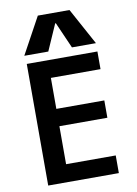

<svg xmlns="http://www.w3.org/2000/svg" viewBox="-105 -1068 811 1135"><g transform="rotate(-10 300.0 -500.0)"><path d="M90 0V-730H514V-624H216V-438H504V-334H216V-106H514V0ZM84 -780 204 -1000H394L514 -780H370L301 -937H297L228 -780Z"/></g></svg>

Font: M PLUS Code Latin Expanded SemiBold
Style: Regular
Weight: 600
Width: 7
Designer: Coji Morishita
Foundry: UNDERFOREST DESIGN
Version: Version 1.002; ttfautohint (v1.8.3)